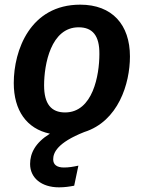

<svg xmlns="http://www.w3.org/2000/svg" viewBox="-20 -564 616 823"><path d="M341 2C487 -44 537 -205 537 -322C537 -458 461 -544 324 -544C109 -544 39 -348 39 -208C39 -91 94 -12 194 9C131 48 109 93 109 139C109 198 157 239 233 239C257 239 277 236 298 232L316 146C293 151 275 154 254 154C224 154 208 142 208 119C208 91 225 48 341 2ZM317 -447C376 -447 407 -412 406 -332C406 -242 378 -82 259 -82C200 -82 169 -118 169 -198C169 -288 198 -447 317 -447Z"/></svg>

Font: Fira Sans Medium
Style: Italic
Weight: 500
Italic angle: -8°
Designer: bBox Type GmbH & Carrois Corporate GbR & Edenspiekermann AG
Foundry: bBox Type GmbH & Carrois Corporate GbR & Edenspiekermann AG
Version: Version 4.301;PS 004.301;hotconv 1.0.88;makeotf.lib2.5.64775